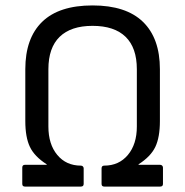

<svg xmlns="http://www.w3.org/2000/svg" viewBox="-20 -687 682 707"><path d="M71.8 0Q62 0 62 -9.8V-69.8Q62 -80.1 71.8 -80.1H151.9V-82Q106.9 -110.8 90.1 -146.2Q73.2 -181.6 73.2 -241.2V-432.1Q73.2 -546.4 135.3 -606.7Q197.3 -667 320.8 -667Q444.3 -667 506.6 -606.4Q568.8 -545.9 568.8 -432.1V-241.2Q568.8 -181.6 552 -146.2Q535.2 -110.8 490.2 -82V-80.1H569.8Q574.2 -80.1 577.1 -77.1Q580.1 -74.2 580.1 -69.8V-9.8Q580.1 0 569.8 0H363.8Q354 0 354 -9.8V-66.9Q354 -77.1 363.8 -77.1Q418 -77.1 450.9 -116.5Q483.9 -155.8 483.9 -221.2V-432.1Q483.9 -511.2 442.4 -551.5Q400.9 -591.8 320.8 -591.8Q241.2 -591.8 199.7 -551.5Q158.2 -511.2 158.2 -432.1V-221.2Q158.2 -155.8 190.9 -116.5Q223.6 -77.1 277.8 -77.1Q282.2 -77.1 285.2 -74.2Q288.1 -71.3 288.1 -66.9V-9.8Q288.1 0 277.8 0Z"/></svg>

Font: Sofia Sans
Style: Regular
Weight: 400
Designer: Botio Nikoltchev, Ani Petrova
Foundry: lettersoup
Version: Version 4.100